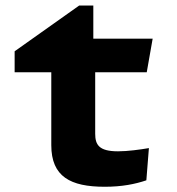

<svg xmlns="http://www.w3.org/2000/svg" viewBox="-20 -684 660 715"><path d="M34.5 -415H171V-143.5C171 -26 242.5 11.5 370 11.5C434.5 11.5 483.5 1.5 525 -12.5L534.5 -132.5C502 -127 456 -120.5 419.5 -120.5C348.5 -120.5 334.5 -145 334.5 -186V-415H526.5L548.5 -540H327.5V-663.5H275L34.5 -493Z"/></svg>

Font: Monaspace Argon ExtraBold
Style: Bold
Weight: 800
Designer: Riley Cran & the Lettermatic Team
Foundry: Lettermatic
Version: Version 1.000 (Monaspace Argon)